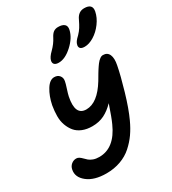

<svg xmlns="http://www.w3.org/2000/svg" viewBox="-245 -1172 1176 1310"><g transform="rotate(-30 343.5 -516.5)"><path d="M503.9 -813Q481 -813 471.2 -822Q461.4 -831.1 463.9 -847.2Q466.8 -862.3 475.6 -874.5Q484.4 -886.7 502.9 -903.8Q522 -923.8 533.7 -942.4Q545.4 -960.9 561 -993.2Q583 -1043 629.9 -1043Q696.3 -1043 685.1 -985.8Q676.3 -941.9 646.2 -901.4Q616.2 -860.8 577.4 -836.9Q538.6 -813 503.9 -813ZM295.9 -807.1Q273.4 -807.1 262.9 -817.1Q252.4 -827.1 255.9 -845.2Q261.2 -870.6 293.9 -901.9Q328.6 -936.5 347.2 -973.1Q360.4 -999.5 375.5 -1010.3Q390.6 -1021 412.1 -1021Q445.3 -1021 460.9 -1007.1Q476.6 -993.2 470.2 -964.8Q457.5 -908.2 402.1 -857.7Q346.7 -807.1 295.9 -807.1ZM200.2 9.8Q105 9.8 51.8 -32.2Q-1.5 -74.2 9.8 -129.9Q14.2 -153.3 31.5 -167.7Q48.8 -182.1 70.8 -182.1Q83 -182.1 93.8 -174.8Q104.5 -167.5 114.3 -157.2Q124 -147 135.7 -136.7Q147.5 -126.5 167.5 -119.1Q187.5 -111.8 213.9 -111.8Q334.5 -111.8 400.9 -261.2Q418.9 -299.8 452.1 -397.9Q414.1 -358.4 372.6 -337.6Q331.1 -316.9 277.8 -316.9Q234.4 -316.9 200.9 -330.6Q167.5 -344.2 147.2 -368.4Q127 -392.6 115 -425.5Q103 -458.5 103.3 -497.1Q103.5 -535.6 110.8 -578.1Q124 -643.6 153.1 -690.7Q182.1 -737.8 217.8 -737.8Q244.6 -737.8 259 -720Q273.4 -702.1 268.1 -676.8Q265.6 -661.6 254.2 -627Q242.7 -592.3 238.8 -573.2Q211.4 -437 299.8 -437Q388.2 -437 465.8 -564Q470.2 -571.3 479.2 -586.7Q488.3 -602.1 492.7 -609.6Q497.1 -617.2 505.4 -630.1Q513.7 -643.1 518.6 -650.1Q523.4 -657.2 530.8 -667Q538.1 -676.8 543.7 -681.9Q549.3 -687 556.2 -692.4Q563 -697.8 569.3 -700Q575.7 -702.1 582 -702.1Q615.7 -702.1 628.7 -672.9Q641.6 -643.6 630.9 -591.8Q617.2 -520 584.2 -407.7Q551.3 -295.4 518.1 -224.1Q495.1 -173.8 467.5 -134.5Q439.9 -95.2 401.9 -61.3Q363.8 -27.3 312.5 -8.8Q261.2 9.8 200.2 9.8Z"/></g></svg>

Font: Shantell Sans Irregular Bouncy
Style: Italic
Weight: 600
Italic angle: -11.31°
Designer: Stephen Nixon, Anya Danilova, Shantell Martin
Foundry: Arrow Type
Version: Version 1.006;[9816181b4]